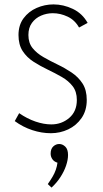

<svg xmlns="http://www.w3.org/2000/svg" viewBox="-20 -597 468 872"><path d="M214 255 197 239Q209 222 218.5 206Q228 190 233.5 174Q239 158 241 142Q225 137 217.5 125.5Q210 114 210 101Q210 79 222 68Q234 57 249 57Q264 57 276.5 69Q289 81 289 107Q289 129 280 155.5Q271 182 254 208Q237 234 214 255ZM211 8Q169 8 126.5 -6Q84 -20 47 -47L67 -83Q103 -58 141 -45Q179 -32 213 -32Q260 -32 294.5 -61.5Q329 -91 329 -143Q329 -181 310 -205.5Q291 -230 260.5 -247.5Q230 -265 196.5 -281Q163 -297 132.5 -316.5Q102 -336 83 -365Q64 -394 64 -438Q64 -483 87 -514Q110 -545 146.5 -561Q183 -577 223 -577Q268 -577 311 -556.5Q354 -536 378 -493L339 -472Q320 -506 287 -521.5Q254 -537 220 -537Q192 -537 166.5 -526Q141 -515 125 -493Q109 -471 109 -438Q109 -402 128 -378.5Q147 -355 177.5 -337.5Q208 -320 241.5 -304Q275 -288 305.5 -267.5Q336 -247 355 -217.5Q374 -188 374 -143Q374 -95 350.5 -61Q327 -27 290 -9.5Q253 8 211 8Z"/></svg>

Font: Yaldevi ExtraLight
Style: Regular
Weight: 200
Designer: Sol Matas, Rajitha Manaperi, Kosala Senevirathne
Foundry: Mooniak
Version: Version 1.100